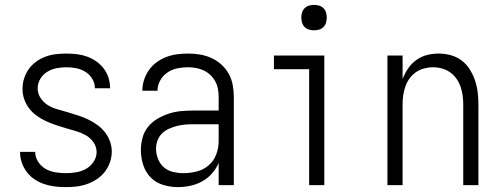

<svg xmlns="http://www.w3.org/2000/svg" viewBox="-20 -757 2040 785"><path d="M249 8Q271 8 293 5.5Q315 3 336 -4.5Q357 -12 376 -24.5Q395 -37 408.5 -54.5Q422 -72 429.5 -93.5Q437 -115 437 -137Q437 -159 429.5 -179.5Q422 -200 408.5 -217Q395 -234 377.5 -246.5Q360 -259 340.5 -268.5Q321 -278 300.5 -284.5Q280 -291 259 -297.5Q238 -304 217 -309.5Q196 -315 177.5 -326Q159 -337 146.5 -355.5Q134 -374 134 -395Q134 -416 144.5 -434Q155 -452 172.5 -463Q190 -474 210.5 -478Q231 -482 251 -482Q272 -482 292 -478Q312 -474 329 -463.5Q346 -453 357 -435Q368 -417 368 -397Q368 -397 368 -396.5Q368 -396 368 -396H430Q430 -396 430 -396.5Q430 -397 430 -398Q430 -419 423.5 -439.5Q417 -460 404 -477Q391 -494 373 -506.5Q355 -519 335 -526Q315 -533 294 -535.5Q273 -538 251 -538Q230 -538 208.5 -535.5Q187 -533 166.5 -525.5Q146 -518 128 -505Q110 -492 97.5 -474.5Q85 -457 78.5 -436Q72 -415 72 -394Q72 -372 79 -351.5Q86 -331 99.5 -313.5Q113 -296 130.5 -283.5Q148 -271 167.5 -262Q187 -253 207.5 -246Q228 -239 249 -233Q270 -227 290.5 -221Q311 -215 330 -204.5Q349 -194 362 -175.5Q375 -157 375 -135Q375 -114 362.5 -95.5Q350 -77 331.5 -66.5Q313 -56 291.5 -52.5Q270 -49 249 -49Q228 -49 206.5 -52.5Q185 -56 166.5 -66.5Q148 -77 136 -95.5Q124 -114 124 -135Q124 -135 124 -135.5Q124 -136 124 -136H62Q62 -135 62 -134.5Q62 -134 62 -134Q62 -112 69.5 -91Q77 -70 90.5 -52.5Q104 -35 122.5 -23Q141 -11 162 -4Q183 3 205 5.5Q227 8 249 8Z M707 8Q733 8 758.5 2.5Q784 -3 806.5 -15.5Q829 -28 846.5 -47.5Q864 -67 874 -91V0H936V-361Q936 -385 931.5 -409.5Q927 -434 915 -455.5Q903 -477 884.5 -493.5Q866 -510 844 -520Q822 -530 797.5 -534Q773 -538 749 -538Q726 -538 703.5 -535Q681 -532 660 -524Q639 -516 620.5 -502.5Q602 -489 589 -470.5Q576 -452 569 -430.5Q562 -409 562 -386H624Q624 -408 635 -428Q646 -448 664.5 -460.5Q683 -473 704.5 -477.5Q726 -482 749 -482Q765 -482 781.5 -479Q798 -476 813 -469Q828 -462 840 -450.5Q852 -439 860 -424.5Q868 -410 871 -393.5Q874 -377 874 -361V-305H769Q743 -305 718 -302.5Q693 -300 669 -292Q645 -284 623 -271Q601 -258 585 -238Q569 -218 562.5 -193Q556 -168 556 -143Q556 -113 565.5 -83Q575 -53 596 -31.5Q617 -10 647 -1Q677 8 707 8ZM730 -49Q709 -49 687.5 -54Q666 -59 650 -73Q634 -87 626 -107.5Q618 -128 618 -149Q618 -166 624 -182.5Q630 -199 642 -211Q654 -223 669.5 -230Q685 -237 701.5 -241.5Q718 -246 735 -247.5Q752 -249 769 -249H874V-180Q874 -152 864 -125.5Q854 -99 833 -81Q812 -63 785 -56Q758 -49 730 -49Z M1244 0H1306V-530H1100V-474H1244ZM1264 -633Q1275 -633 1285 -636Q1295 -639 1302.5 -646.5Q1310 -654 1313 -664.5Q1316 -675 1316 -685Q1316 -696 1313 -706Q1310 -716 1302.5 -723.5Q1295 -731 1285 -734Q1275 -737 1264 -737Q1254 -737 1243.5 -734Q1233 -731 1225.5 -723.5Q1218 -716 1215 -706Q1212 -696 1212 -685Q1212 -675 1215 -664.5Q1218 -654 1225.5 -646.5Q1233 -639 1243.5 -636Q1254 -633 1264 -633Z M1564 0H1626V-330Q1626 -349 1628.5 -367Q1631 -385 1637 -402.5Q1643 -420 1654 -435.5Q1665 -451 1680 -461.5Q1695 -472 1713.5 -477Q1732 -482 1750 -482Q1769 -482 1787 -477Q1805 -472 1820 -461.5Q1835 -451 1846 -435.5Q1857 -420 1863 -402.5Q1869 -385 1871.5 -367Q1874 -349 1874 -330V0H1936V-330Q1936 -355 1933 -380Q1930 -405 1922 -428.5Q1914 -452 1900.5 -473.5Q1887 -495 1867 -510Q1847 -525 1822.5 -531.5Q1798 -538 1773 -538Q1749 -538 1725.5 -532Q1702 -526 1682 -511.5Q1662 -497 1648.5 -477Q1635 -457 1626 -434V-530H1564Z"/></svg>

Font: Iosevka SS09 Light
Style: Regular
Weight: 300
Monospace: yes
Designer: Belleve Invis
Foundry: Belleve Invis
Version: Version 5.2.1; ttfautohint (v1.8.3)